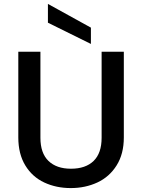

<svg xmlns="http://www.w3.org/2000/svg" viewBox="-20 -961 730 988"><path d="M74.2 -253.9V-694.8H188V-252Q188 -172.9 229.5 -132.8Q271 -92.8 345.2 -92.8Q420.4 -92.8 461.7 -132.8Q502.9 -172.9 502.9 -252V-694.8H617.2V-253.9Q617.2 -168.9 580.1 -109.9Q543 -50.8 481 -22Q418.9 6.8 344.2 6.8Q269 6.8 207.5 -22Q146 -50.8 110.1 -109.9Q74.2 -168.9 74.2 -253.9ZM226.6 -844.2V-940.9L447.8 -818.8V-734.9Z"/></svg>

Font: Poppins Medium
Style: Regular
Weight: 500
Designer: Ninad Kale (Devanagari), Jonny Pinhorn (Latin)
Foundry: Indian Type Foundry
Version: 4.004